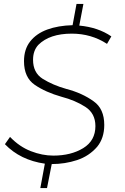

<svg xmlns="http://www.w3.org/2000/svg" viewBox="-20 -831 636 976"><path d="M219 125H185L208 1Q83 -17 5 -98L31 -135Q79 -85 137 -62.5Q195 -40 251 -40Q341 -40 403 -78Q465 -116 465 -190Q465 -255 413.5 -288Q362 -321 293 -339Q212 -362 157 -399.5Q102 -437 102 -520Q102 -580.5 133.5 -620.5Q165 -660.5 220.2 -680.8Q275.5 -701 349 -703L369 -811H404L383 -701Q479 -692 546 -646L524 -608Q444 -660 345 -660Q232 -660 175 -603Q148 -574 148 -527Q148 -462 196 -431Q249 -398 317 -379Q398 -358 456 -316Q510 -278 510 -196Q510 -129 474 -85Q433 -37.5 371.8 -17.2Q310.5 3 243 3Z"/></svg>

Font: Argentum Sans ExtraLight
Style: Italic
Weight: 200
Italic angle: -11°
Designer: Julieta Ulanovsky (font), Cristiano Sobral (main changes and remaster)
Foundry: Julieta Ulanovsky (font), Cristiano Sobral (main changes and remaster)
Version: Version 2.007;June 15, 2022;FontCreator 14.0.0.2814 64-bit; 